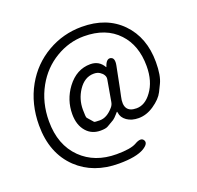

<svg xmlns="http://www.w3.org/2000/svg" viewBox="-150 -882 1246 1216"><g transform="rotate(-20 473.0 -274.5)"><path d="M450 173Q279 173 171 71Q56 -39 56 -227Q56 -372 121 -488Q183 -598 290 -660Q397 -722 522 -722Q690 -722 789.5 -620Q889 -518 889 -352Q889 -260 865 -212Q854 -188 842 -165Q822 -125 769 -89Q719 -55 666 -55Q619 -55 587.5 -77Q556 -99 552 -133Q551 -140 549.5 -140Q548 -140 539 -129Q519 -106 508 -99Q485 -85 462 -72Q447 -63 412 -63Q353 -63 317 -104Q278 -148 278 -222Q278 -318 336 -396Q400 -481 493 -481Q552 -481 581 -430Q583 -426 584 -431Q600 -480 628 -473Q656 -466 646 -416L618 -275Q613 -249 607 -223Q582 -118 674 -118Q732 -118 776 -179Q825 -245 825 -348Q825 -488 746 -572Q663 -661 515 -661Q415 -661 324.5 -607Q234 -553 181 -458Q124 -356 124 -230Q124 -70 219 23Q310 112 456 112Q552 112 590 90Q635 64 650 89Q665 114 621 141Q567 173 450 173ZM430 -126Q478 -126 522 -178Q534 -192 537 -211L562 -354Q565 -370 556 -384Q549 -396 533 -406.5Q517 -417 493 -417Q431 -417 389 -354Q351 -296 351 -227Q351 -176 356 -170Q374 -150 391 -130Q394 -126 430 -126Z"/></g></svg>

Font: Resource Han Rounded CN
Style: Regular
Weight: 400
Designer: Cyano Hao (round all glyphs); Ryoko NISHIZUKA  (kana, bopomofo & ideographs); Paul D. Hunt (Latin, Greek & Cyrillic); Sa
Foundry: Cyano Hao
Version: 0.990